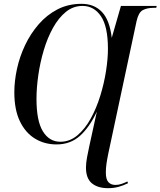

<svg xmlns="http://www.w3.org/2000/svg" viewBox="-20 -745 840 1005"><path d="M546 240Q492 240 461 214.5Q430 189 430 132Q430 109 435.5 79Q441 49 447 22L487 -161Q448 -78 398 -33.5Q348 11 276 11Q213 11 163 -19.5Q113 -50 84 -110.5Q55 -171 55 -262Q55 -321 69 -385Q83 -449 111.5 -509Q140 -569 182.5 -618Q225 -667 281 -696Q337 -725 407 -725Q473 -725 513.5 -682.5Q554 -640 565 -547L613 -714H800L798 -704H784Q750 -704 727.5 -692Q705 -680 695 -635L547 58Q541 87 537.5 111Q534 135 534 158Q534 194 547.5 208.5Q561 223 584 223Q601 223 616.5 217.5Q632 212 647 205L650 214Q626 226 600.5 233Q575 240 546 240ZM296 -3Q345 -3 385 -36.5Q425 -70 455 -124.5Q485 -179 505 -244Q525 -309 535 -373.5Q545 -438 545 -489Q545 -606 508.5 -660Q472 -714 412 -714Q363 -714 324.5 -682.5Q286 -651 257 -598.5Q228 -546 209 -482Q190 -418 180.5 -351.5Q171 -285 171 -227Q171 -112 204.5 -57.5Q238 -3 296 -3Z"/></svg>

Font: Noto Serif Display SemiCondensed Medium
Style: Italic
Weight: 500
Width: 4
Italic angle: -12°
Designer: Monotype Design Team
Foundry: Monotype Imaging Inc.
Version: Version 2.009